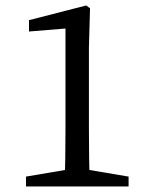

<svg xmlns="http://www.w3.org/2000/svg" viewBox="-20 -674 540 694"><path d="M84.8 -601.1V-560.1L216.7 -570.9V-210.8C216.7 -141 215.7 -70 213.7 0H304.4C302.4 -70 301.4 -141 301.4 -210.8V-501.3L305.4 -644.2L291.4 -654.2L84.8 -601.1ZM301.2 -59.9H217.1L74 -35.7V0H444.8V-35.7L301.2 -59.9Z"/></svg>

Font: Source Serif Variable
Style: Regular
Weight: 389
Designer: Frank Grießhammer
Foundry: Adobe Systems Incorporated
Version: Version 3.001;hotconv 1.0.111;makeotfexe 2.5.65597